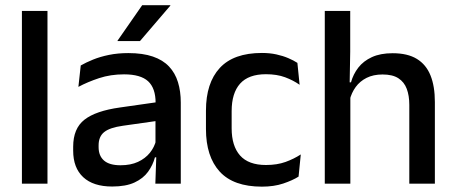

<svg xmlns="http://www.w3.org/2000/svg" viewBox="-20 -704 1743 736"><path d="M64 0V-662H162V0Z M575.5 0 579.5 -116 576 -131V-285L576.5 -309.5Q576.5 -366 547.8 -392.5Q519 -419 455.5 -419Q404 -419 360 -404.5Q316 -390 280.5 -371L289.5 -453Q309.5 -464.5 336.5 -475.5Q363.5 -486.5 397.5 -493.5Q431.5 -500.5 472 -500.5Q527.5 -500.5 566 -487.2Q604.5 -474 628 -449Q651.5 -424 662.2 -389Q673 -354 673 -311V0ZM410 11Q337.5 11 299 -24.8Q260.5 -60.5 260.5 -126.5V-141.5Q260.5 -211.5 303.8 -245.2Q347 -279 440 -292L587 -313L592.5 -242L451.5 -222Q401 -215 379.5 -197.8Q358 -180.5 358 -147V-140Q358 -106.5 378.8 -88.5Q399.5 -70.5 442 -70.5Q481 -70.5 509 -83.5Q537 -96.5 554.5 -118.2Q572 -140 578.5 -166.5L592 -101H574Q566 -71 547.5 -45.5Q529 -20 495.8 -4.5Q462.5 11 410 11ZM525 -684H633V-682.5L516.5 -546.5H430.5V-548Z M984 11.5Q875 11.5 822.2 -46.2Q769.5 -104 769.5 -209.5V-280Q769.5 -386 822.5 -443.5Q875.5 -501 984 -501Q1014 -501 1039.2 -495.5Q1064.5 -490 1085 -481.2Q1105.5 -472.5 1120 -463L1128.5 -379Q1104.5 -396 1073 -407.8Q1041.5 -419.5 999.5 -419.5Q932.5 -419.5 900.2 -383.2Q868 -347 868 -278V-212Q868 -144.5 900.2 -108Q932.5 -71.5 999.5 -71.5Q1042 -71.5 1074.5 -83.2Q1107 -95 1133 -112L1124.5 -27Q1101.5 -12.5 1065.8 -0.5Q1030 11.5 984 11.5Z M1549 0V-302Q1549 -337.5 1539.2 -363.5Q1529.5 -389.5 1507.2 -404Q1485 -418.5 1446.5 -418.5Q1411 -418.5 1385.2 -405.5Q1359.5 -392.5 1343.5 -370.5Q1327.5 -348.5 1320.5 -320.5L1301 -388.5H1325.5Q1334 -419.5 1353.5 -444.8Q1373 -470 1405.5 -485Q1438 -500 1485 -500Q1542.5 -500 1578 -478.2Q1613.5 -456.5 1630.2 -415Q1647 -373.5 1647 -313V0ZM1225 0V-662H1322.5V-506L1320 -365L1323 -358V0Z"/></svg>

Font: Anek Bangla Medium
Style: Regular
Weight: 500
Designer: Sulekha Rajkumar (Bangla), Yesha Goshar (Latin)
Foundry: Ek Type
Version: Version 1.003